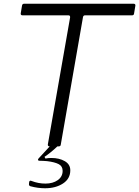

<svg xmlns="http://www.w3.org/2000/svg" viewBox="-20 -783 744 1027"><path d="M695 -763Q700 -763 702.5 -760Q705 -757 704 -752L697 -710Q696 -701 686 -701H435Q426 -701 424 -692L305 -9Q304 0 294 0H287Q251 34 218 56L223 65Q238 62 255 62Q297 62 326.5 79Q356 96 356 128Q356 173 317 198.5Q278 224 221 224Q182 224 142 213Q134 210 135 201L136 191Q138 180 149 185Q185 199 223 199Q263 199 289 180.5Q315 162 315 131Q315 106 294 95Q273 84 232 79Q210 77 192 77Q185 77 183.5 73.5Q182 70 186 65L246 0H245Q240 0 237.5 -3Q235 -6 236 -11L355 -690V-692Q355 -701 346 -701H100Q95 -701 92.5 -704Q90 -707 91 -712L98 -754Q100 -763 109 -763Z"/></svg>

Font: Open Sauce Two Light Italic
Style: Regular
Weight: 300
Italic angle: -10°
Designer: Alfredo Marco Pradil
Foundry: Creative Sauce Fz LLC
Version: Version 1.477